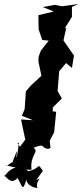

<svg xmlns="http://www.w3.org/2000/svg" viewBox="-42 -718 408 950"><path d="M-9 104C-9 94 -41 96 36 111C-12 123 -25 174 -22 149C-3 164 12 196 45 163C68 200 69 239 89 168C85 191 120 212 143 212C131 175 176 154 137 173L170 128C139 81 163 116 98 129C71 106 81 127 114 121C105 48 154 35 124 13C188 -12 156 14 197 19L208 13L204 -21L226 -64L236 -165L219 -167V-186L264 -231L243 -268L251 -366L285 -406L314 -382L324 -443L272 -518L286 -581L278 -577L314 -635V-684L346 -698L265 -687L228 -694L170 -683L224 -661L148 -643L149 -573L167 -520L199 -517L160 -467L149 -437L148 -414L163 -343L110 -294L86 -266L80 -178L66 -145L122 -123L62 -127L83 -27L47 21C81 14 29 -10 51 -12C44 68 33 80 43 32C36 32 11 117 18 84Z"/></svg>

Font: Asimov Aggro
Style: CondIt
Weight: 500
Designer: Google
Version: Version 2.000980; 2014